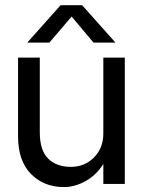

<svg xmlns="http://www.w3.org/2000/svg" viewBox="-20 -728 565 760"><path d="M220 -707.5H305L437 -559.5H350L263.5 -662.5L175.5 -559.5H88ZM137.5 -205Q137.5 -132.5 170.8 -100Q204 -67.5 260.5 -67.5Q315 -67.5 352 -104.8Q389 -142 389 -199.5V-500H474V0H389V-79Q362 -35.5 319.2 -11.5Q276.5 12.5 233 12.5Q154 12.5 102.8 -39.2Q51.5 -91 51.5 -188V-500H137.5Z"/></svg>

Font: Overused Grotesk
Style: Regular
Weight: 450
Version: Version 0.004